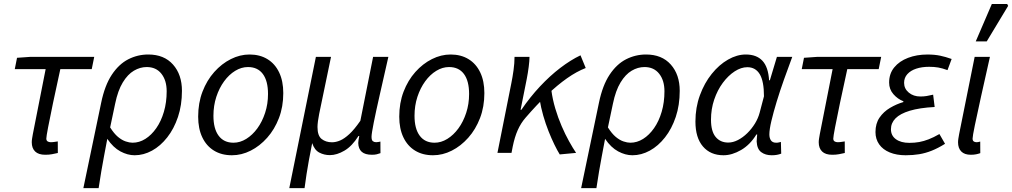

<svg xmlns="http://www.w3.org/2000/svg" viewBox="-20 -774 5124 972"><path d="M209.3 9.5Q174.9 9.5 157.9 -7.1Q140.8 -23.6 140.8 -53.8Q140.8 -62.4 142.5 -72.8Q144.2 -83.1 146.3 -95.2L211.1 -424H54.8L66.2 -481.4L133.2 -486.1H457L444.4 -424H285.4Q264.4 -329.1 248.5 -253Q232.5 -177 223.5 -129.5Q214.5 -82.1 214.5 -72.5Q214.5 -62.5 220.9 -58.3Q227.3 -54.1 236.7 -54.1Q247.3 -54.1 255.7 -55.6Q264.1 -57.1 272.5 -58.1L272.8 0.5Q258.1 3.9 243.2 6.7Q228.4 9.5 209.3 9.5Z M402 178.5 492.3 -254.4Q510.4 -341.7 546 -395.6Q581.7 -449.4 629.3 -473.8Q677 -498.1 730.5 -498.1Q810.8 -498.1 855.9 -447.2Q901.1 -396.4 901.1 -314.1Q901.1 -241.8 881 -182Q860.9 -122.1 826.6 -78.5Q792.4 -34.8 749.6 -11.4Q706.8 12 661.6 12Q625.9 12 589.4 -7.6Q553 -27.1 523.2 -71.1Q514.3 -24.2 506.9 15.1Q499.5 54.5 492.8 93.6Q486.1 132.8 479.3 178.5ZM651.1 -51.5Q685.1 -51.5 715.8 -70.8Q746.6 -90.1 771.1 -125.1Q795.7 -160.2 809.7 -208Q823.8 -255.7 823.8 -312.1Q823.8 -367 797 -400.8Q770.3 -434.6 722.6 -434.6Q689.3 -434.6 657.9 -416.1Q626.5 -397.7 601.6 -356.7Q576.6 -315.7 562.9 -248.9L537.6 -129Q557.1 -97.8 577.2 -81Q597.4 -64.2 616.7 -57.9Q635.9 -51.5 651.1 -51.5Z M1154.1 12Q1101.7 12 1063.3 -11.5Q1025 -34.9 1004.1 -78.8Q983.2 -122.6 983.2 -183.4Q983.2 -252.6 1005.1 -309.9Q1027.1 -367.3 1064.6 -409.4Q1102.2 -451.6 1148.6 -474.8Q1194.9 -498.1 1243.2 -498.1Q1295.6 -498.1 1333.9 -474.6Q1372.3 -451.2 1393.2 -407.3Q1414.1 -363.5 1414.1 -302.7Q1414.1 -233.5 1392.1 -176.2Q1370.1 -118.8 1332.6 -76.7Q1295.1 -34.5 1249 -11.3Q1202.9 12 1154.1 12ZM1162 -51.5Q1195.4 -51.5 1226.7 -70.9Q1258 -90.3 1282.8 -124.1Q1307.5 -158 1322.1 -202.7Q1336.8 -247.5 1336.8 -298.2Q1336.8 -364.6 1310.6 -399.6Q1284.5 -434.6 1235.3 -434.6Q1201.9 -434.6 1170.6 -415.4Q1139.2 -396.2 1114.5 -362.3Q1089.8 -328.5 1075.1 -283.7Q1060.5 -239 1060.5 -187.9Q1060.5 -122.4 1086.8 -87Q1113.1 -51.5 1162 -51.5Z M1444.5 178.5 1579.2 -486.1H1655.8L1595.8 -197.4Q1592.2 -179.3 1589.7 -161.1Q1587.3 -142.8 1587.3 -131.1Q1587.3 -86.6 1608.5 -70.2Q1629.8 -53.7 1660.5 -53.7Q1680.6 -53.7 1701.8 -62.8Q1723.1 -71.8 1748.5 -95.1Q1773.8 -118.4 1804.3 -162.5L1868.8 -486.1H1946.1Q1922.6 -382 1903 -296.1Q1883.4 -210.1 1872.1 -153.6Q1860.9 -97.1 1860.9 -81.3Q1860.9 -64.4 1867.6 -59.2Q1874.3 -54.1 1884.3 -54.1Q1890 -54.1 1895.5 -55.2Q1901.1 -56.3 1905.8 -57.3L1906.1 1.3Q1897.3 4.6 1887.2 7.1Q1877.1 9.5 1863.2 9.5Q1828.3 9.5 1811.3 -5.5Q1794.4 -20.5 1793.6 -50.1Q1793.6 -57 1794.9 -63.7Q1796.2 -70.3 1798.7 -85.5H1794.7Q1762.4 -34 1723.8 -11.4Q1685.3 11.3 1650 11.3Q1621.1 11.3 1596.6 -1.5Q1572.1 -14.3 1560.4 -49.4Q1550.3 1 1543.7 37.6Q1537.1 74.2 1532 106.9Q1527 139.6 1521.8 178.5Z M2172.1 12Q2119.7 12 2081.3 -11.5Q2043 -34.9 2022.1 -78.8Q2001.2 -122.6 2001.2 -183.4Q2001.2 -252.6 2023.1 -309.9Q2045.1 -367.3 2082.6 -409.4Q2120.2 -451.6 2166.6 -474.8Q2212.9 -498.1 2261.2 -498.1Q2313.6 -498.1 2351.9 -474.6Q2390.3 -451.2 2411.2 -407.3Q2432.1 -363.5 2432.1 -302.7Q2432.1 -233.5 2410.1 -176.2Q2388.1 -118.8 2350.6 -76.7Q2313.1 -34.5 2267 -11.3Q2220.9 12 2172.1 12ZM2180 -51.5Q2213.4 -51.5 2244.7 -70.9Q2276 -90.3 2300.8 -124.1Q2325.5 -158 2340.1 -202.7Q2354.8 -247.5 2354.8 -298.2Q2354.8 -364.6 2328.6 -399.6Q2302.5 -434.6 2253.3 -434.6Q2219.9 -434.6 2188.6 -415.4Q2157.2 -396.2 2132.5 -362.3Q2107.8 -328.5 2093.1 -283.7Q2078.5 -239 2078.5 -187.9Q2078.5 -122.4 2104.8 -87Q2131.1 -51.5 2180 -51.5Z M2498.3 0 2568.8 -353.4Q2574.8 -382.7 2579.8 -418.5Q2584.8 -454.3 2584.8 -486.1H2660.6Q2660.6 -466.8 2656.6 -435.8Q2652.6 -404.7 2646.6 -374L2615.5 -218.3H2619.5Q2663.2 -282.4 2713.5 -336.2Q2763.8 -389.9 2816.2 -430Q2868.7 -470.1 2918.8 -494L2945.2 -429.7Q2899.4 -412 2850.7 -377.8Q2801.9 -343.5 2749.4 -293.4Q2696.9 -243.3 2640.5 -177.9Q2617 -151 2601.2 -115.7Q2585.4 -80.4 2575.5 -31.3L2569.5 0ZM2813.7 7.8Q2801.3 -12 2786.6 -42.2Q2771.9 -72.4 2757 -109.7Q2742.2 -147 2730.3 -188.2Q2718.5 -229.4 2711.7 -270.9L2771.3 -317.2Q2777.4 -270.8 2791.2 -224.5Q2805 -178.1 2823.3 -135.7Q2841.6 -93.3 2861.1 -58.4Q2880.5 -23.5 2896.5 0Z M2922 178.5 3012.3 -254.4Q3030.4 -341.7 3066 -395.6Q3101.7 -449.4 3149.3 -473.8Q3197 -498.1 3250.5 -498.1Q3330.8 -498.1 3375.9 -447.2Q3421.1 -396.4 3421.1 -314.1Q3421.1 -241.8 3401 -182Q3380.9 -122.1 3346.6 -78.5Q3312.4 -34.8 3269.6 -11.4Q3226.8 12 3181.6 12Q3145.9 12 3109.4 -7.6Q3073 -27.1 3043.2 -71.1Q3034.3 -24.2 3026.9 15.1Q3019.5 54.5 3012.8 93.6Q3006.1 132.8 2999.3 178.5ZM3171.1 -51.5Q3205.1 -51.5 3235.8 -70.8Q3266.6 -90.1 3291.1 -125.1Q3315.7 -160.2 3329.7 -208Q3343.8 -255.7 3343.8 -312.1Q3343.8 -367 3317 -400.8Q3290.3 -434.6 3242.6 -434.6Q3209.3 -434.6 3177.9 -416.1Q3146.5 -397.7 3121.6 -356.7Q3096.6 -315.7 3082.9 -248.9L3057.6 -129Q3077.1 -97.8 3097.2 -81Q3117.4 -64.2 3136.7 -57.9Q3155.9 -51.5 3171.1 -51.5Z M3642.7 12Q3576.8 12 3538.7 -32.4Q3500.6 -76.8 3500.6 -158.5Q3500.6 -229.9 3523.3 -291.8Q3545.9 -353.7 3583.2 -400Q3620.4 -446.4 3665.6 -472.2Q3710.7 -498.1 3755.7 -498.1Q3810.1 -498.1 3839.7 -466.5Q3869.3 -434.8 3873.5 -367.7H3877.5L3913.1 -486.1H3990.8Q3969.9 -430.1 3949.1 -371.7Q3928.3 -313.3 3911.8 -259Q3895.3 -204.7 3885.1 -161.5Q3874.9 -118.2 3874.9 -93.6Q3874.9 -75 3882.9 -63.3Q3890.9 -51.5 3909.5 -51.5Q3917.4 -51.5 3923.1 -53Q3928.9 -54.5 3933.3 -55.5L3934.9 3.8Q3924 7.9 3913 9.9Q3902 12 3886.6 12Q3854.7 12 3833.6 -3.8Q3812.5 -19.5 3810.6 -57.8Q3810.6 -63.5 3811.6 -73.3Q3812.5 -83.1 3813.2 -93.2H3809.2Q3777.7 -41.4 3731.9 -14.7Q3686.1 12 3642.7 12ZM3666.8 -52.3Q3690.9 -52.3 3715.8 -65.1Q3740.7 -77.9 3763.1 -99.8Q3785.5 -121.8 3802 -148.7Q3818.4 -175.6 3825.7 -203.5L3847.6 -286.5Q3847.6 -362.9 3826.2 -398.4Q3804.8 -433.8 3763.3 -433.8Q3731.7 -433.8 3699.1 -412.6Q3666.6 -391.4 3639.3 -354.7Q3612.1 -318 3595.7 -269.9Q3579.4 -221.9 3579.4 -168.2Q3579.4 -109.1 3603 -80.7Q3626.5 -52.3 3666.8 -52.3Z M4193.3 9.5Q4158.9 9.5 4141.9 -7.1Q4124.8 -23.6 4124.8 -53.8Q4124.8 -62.4 4126.5 -72.8Q4128.2 -83.1 4130.3 -95.2L4195.1 -424H4038.8L4050.2 -481.4L4117.2 -486.1H4441L4428.4 -424H4269.4Q4248.4 -329.1 4232.5 -253Q4216.5 -177 4207.5 -129.5Q4198.5 -82.1 4198.5 -72.5Q4198.5 -62.5 4204.9 -58.3Q4211.3 -54.1 4220.7 -54.1Q4231.3 -54.1 4239.7 -55.6Q4248.1 -57.1 4256.5 -58.1L4256.8 0.5Q4242.1 3.9 4227.2 6.7Q4212.4 9.5 4193.3 9.5Z M4564.8 12Q4519 12 4484.3 -2.3Q4449.6 -16.6 4430.9 -43.1Q4412.1 -69.7 4412.1 -105.4Q4412.1 -148.7 4432.6 -178.6Q4453.2 -208.6 4485.7 -227.8Q4518.1 -247 4553.3 -257.4V-261.4Q4524.6 -272.4 4502.9 -297.2Q4481.2 -322 4481.2 -356Q4481.2 -401.3 4507.1 -432.8Q4532.9 -464.4 4577.1 -481.2Q4621.3 -498 4675.3 -498Q4711 -498 4739 -492.2Q4766.9 -486.4 4797.7 -475.4L4776.7 -419Q4750 -428.8 4729.5 -432.3Q4709 -435.8 4683.7 -435.8Q4647 -435.8 4618.5 -426.4Q4590.1 -417.1 4573.5 -398.7Q4557 -380.3 4557 -354.6Q4557 -325 4580.7 -305.2Q4604.4 -285.5 4639.4 -285.5Q4656.3 -285.5 4671 -287.9Q4685.7 -290.3 4704 -294.7L4711.7 -232.4Q4634.9 -228.2 4585.9 -213.4Q4537 -198.6 4513.7 -175Q4490.4 -151.4 4490.4 -119.9Q4490.4 -87.3 4515.7 -69.1Q4541 -50.8 4583.4 -50.8Q4610.9 -50.8 4633.8 -55Q4656.7 -59.2 4681.2 -68.7Q4705.7 -78.1 4735.8 -95.4L4764.3 -46Q4728.2 -23.6 4696.8 -11.1Q4665.3 1.4 4633.7 6.7Q4602 12 4564.8 12Z M4894.8 9.5Q4862.9 9.5 4846.5 -7.1Q4830.1 -23.6 4830.1 -53.8Q4830.1 -62.4 4831.8 -72.8Q4833.5 -83.1 4835.6 -95.2L4914.2 -486.1H4991.5Q4966.5 -375.1 4946.6 -285.6Q4926.6 -196.2 4915.2 -140Q4903.7 -83.8 4903.7 -72.5Q4903.7 -62.5 4909.2 -58.3Q4914.7 -54.1 4922.8 -54.1Q4926.5 -54.1 4931.1 -54.6Q4935.7 -55.1 4942.4 -57.3L4942.7 1.3Q4933.5 4.6 4921.6 7.1Q4909.8 9.5 4894.8 9.5ZM4919.7 -564.4 5001.1 -753.6H5078.9L5083.8 -744.4L4975.3 -564.4Z"/></svg>

Font: Source Sans 3 VF
Style: Italic
Weight: 200
Italic angle: -11°
Designer: Paul D. Hunt
Foundry: Adobe Systems Incorporated
Version: Version 3.042;hotconv 1.0.118;makeotfexe 2.5.65603